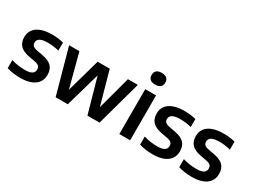

<svg xmlns="http://www.w3.org/2000/svg" viewBox="-54 -1397 2669 2022"><g transform="rotate(30 1281.0 -386.0)"><path d="M48.5 -13V-111Q128 -87 213.5 -87Q271.5 -87 298.2 -104.2Q325 -121.5 325 -154.5Q325 -181 311 -195Q297 -209 263 -216L180 -231.5Q104.5 -246.5 70 -284.2Q35.5 -322 35.5 -385.5Q35.5 -436.5 62.2 -474.2Q89 -512 143.5 -533Q198 -554 278.5 -554Q354 -554 418 -537V-439.5Q353.5 -457 282 -457Q158.5 -457 158.5 -389Q158.5 -365 172.2 -350.8Q186 -336.5 219 -329.5L302 -314Q377 -299 412.2 -262.8Q447.5 -226.5 447.5 -159.5Q447.5 -107 420.5 -69Q393.5 -31 341.2 -10.5Q289 10 215 10Q122 10 48.5 -13Z M1203 -545.5H1323.5L1173 0H1025.5L907 -420.5L786.5 0H639L488 -545.5H613L720.5 -138L835 -545.5H982L1094.5 -142Z M1413.5 0V-545.5H1545V0ZM1396.5 -710Q1396.5 -744.5 1417.2 -763Q1438 -781.5 1479.5 -781.5Q1521 -781.5 1541.8 -763Q1562.5 -744.5 1562.5 -710Q1562.5 -675.5 1541.8 -657.2Q1521 -639 1479.5 -639Q1438 -639 1417.2 -657.2Q1396.5 -675.5 1396.5 -710Z M1658.5 -13V-111Q1738 -87 1823.5 -87Q1881.5 -87 1908.2 -104.2Q1935 -121.5 1935 -154.5Q1935 -181 1921 -195Q1907 -209 1873 -216L1790 -231.5Q1714.5 -246.5 1680 -284.2Q1645.5 -322 1645.5 -385.5Q1645.5 -436.5 1672.2 -474.2Q1699 -512 1753.5 -533Q1808 -554 1888.5 -554Q1964 -554 2028 -537V-439.5Q1963.5 -457 1892 -457Q1768.5 -457 1768.5 -389Q1768.5 -365 1782.2 -350.8Q1796 -336.5 1829 -329.5L1912 -314Q1987 -299 2022.2 -262.8Q2057.5 -226.5 2057.5 -159.5Q2057.5 -107 2030.5 -69Q2003.5 -31 1951.2 -10.5Q1899 10 1825 10Q1732 10 1658.5 -13Z M2134.5 -13V-111Q2214 -87 2299.5 -87Q2357.5 -87 2384.2 -104.2Q2411 -121.5 2411 -154.5Q2411 -181 2397 -195Q2383 -209 2349 -216L2266 -231.5Q2190.5 -246.5 2156 -284.2Q2121.5 -322 2121.5 -385.5Q2121.5 -436.5 2148.2 -474.2Q2175 -512 2229.5 -533Q2284 -554 2364.5 -554Q2440 -554 2504 -537V-439.5Q2439.5 -457 2368 -457Q2244.5 -457 2244.5 -389Q2244.5 -365 2258.2 -350.8Q2272 -336.5 2305 -329.5L2388 -314Q2463 -299 2498.2 -262.8Q2533.5 -226.5 2533.5 -159.5Q2533.5 -107 2506.5 -69Q2479.5 -31 2427.2 -10.5Q2375 10 2301 10Q2208 10 2134.5 -13Z"/></g></svg>

Font: Encode Sans SemiBold
Style: Regular
Weight: 600
Designer: Multiple Designers
Foundry: Impallari Type
Version: Version 2.000